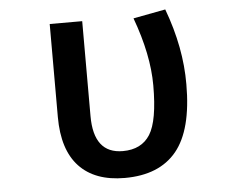

<svg xmlns="http://www.w3.org/2000/svg" viewBox="-53 -816 1106 891"><g transform="rotate(-5 500.0 -370.5)"><path d="M493.2 10.7Q354.5 10.7 281.2 -67.4Q208 -145.5 208 -297.9V-731.4H359.4V-289.1Q359.4 -114.3 495.1 -114.3Q582 -114.3 622.1 -177.7Q662.1 -241.2 662.1 -406.2Q662.1 -548.8 597.7 -723.6L748 -752Q816.4 -568.4 815.4 -397.5Q815.4 -185.5 734.9 -87.4Q654.3 10.7 493.2 10.7Z"/></g></svg>

Font: GenEi Gothic M Regular
Style: Bold
Weight: 700
Designer: o_tamon (Modified); [Source Han Sans]
Ryoko NISHIZUKA  (kana & ideographs); Paul D. Hunt (Latin, Greek & Cyrillic); Wenl
Version: Version 1.1a;Original Version 1.004